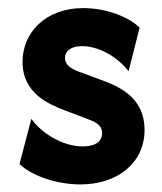

<svg xmlns="http://www.w3.org/2000/svg" viewBox="-20 -451 408 484"><path d="M182.6 13.9C278.5 13.9 344.4 -42.4 344.4 -122.9C344.4 -208.3 277.1 -234 229.9 -251.4L175.7 -271.5C152.1 -280.6 143.8 -292.4 143.8 -304.9C143.8 -320.8 156.9 -334.7 186.8 -334.7C225.7 -334.7 272.2 -311.8 304.2 -271.5L331.9 -381.2C307.6 -406.2 250.7 -430.6 190.3 -430.6C92.4 -430.6 36.8 -366.7 36.8 -295.1C36.8 -215.3 103.5 -188.2 143.1 -172.9L201.4 -150.7C218.1 -144.4 237.5 -136.8 237.5 -115.3C237.5 -96.5 222.9 -81.9 188.9 -81.9C138.2 -81.9 85.4 -114.6 59 -151.4L29.2 -37.5C61.8 -6.2 125.7 13.9 182.6 13.9Z"/></svg>

Font: Afacad
Style: Bold
Weight: 700
Designer: Kristian Moeller
Foundry: Dicotype
Version: Version 1.000